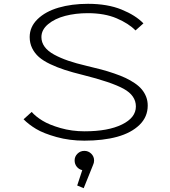

<svg xmlns="http://www.w3.org/2000/svg" viewBox="-20 -726 890 1006"><path d="M422 11Q344.5 11 276.2 -8Q208 -27 169 -50.5Q130 -74 103.5 -101L146 -139.5Q167 -115.5 202.5 -93.8Q238 -72 297.2 -55Q356.5 -38 423 -38Q546.5 -38 619.2 -73.8Q692 -109.5 692 -168Q692 -225.5 627.8 -260.8Q563.5 -296 413.5 -333.5Q358.5 -347 318.8 -360Q279 -373 242.8 -390.2Q206.5 -407.5 184 -427.2Q161.5 -447 148.5 -473.5Q135.5 -500 135.5 -532Q135.5 -585.5 177 -625.8Q218.5 -666 287.2 -686Q356 -706 441 -706Q543 -706 616.8 -676Q690.5 -646 731.5 -603.5L690 -566.5Q654.5 -603 591.2 -630Q528 -657 440 -657Q376 -657 321.5 -642.8Q267 -628.5 232 -599.2Q197 -570 197 -531.5Q197 -504 213.8 -481Q230.5 -458 263.5 -440Q296.5 -422 337.2 -408Q378 -394 433.5 -381Q476.5 -371 510.2 -362Q544 -353 578.2 -341.2Q612.5 -329.5 638 -317.5Q663.5 -305.5 686.2 -290Q709 -274.5 723.2 -257.2Q737.5 -240 745.8 -218.8Q754 -197.5 754 -173Q754 -113.5 710.8 -71.5Q667.5 -29.5 593.8 -9.2Q520 11 422 11ZM473 114.5Q473 127.5 467.5 138.5L418.5 260L384.5 246L411 165.5Q393.5 161.5 382.2 147.5Q371 133.5 371 114.5Q371 94 386 79.2Q401 64.5 422 64.5Q443 64.5 458 79.2Q473 94 473 114.5Z"/></svg>

Font: League Mono Wide UltraLight
Style: Regular
Weight: 200
Width: 8
Designer: Tyler Finck
Foundry: The League of Moveable Type / Tyler Finck
Version: Version 2.210